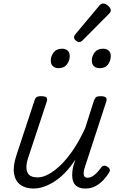

<svg xmlns="http://www.w3.org/2000/svg" viewBox="-20 -1068 686 1104"><path d="M173 16Q126 16 96.5 -6Q67 -28 60.5 -71Q54 -114 75 -177L178 -489Q183 -505 191 -510Q199 -515 215 -515Q240 -515 247 -507.5Q254 -500 249 -484L144 -167Q131 -130 132 -103Q133 -76 148 -62Q163 -48 197 -48Q226 -48 260 -66.5Q294 -85 330.5 -120.5Q367 -156 402.5 -209Q438 -262 470 -332L520 -489Q526 -505 533.5 -510Q541 -515 557 -515Q581 -515 588.5 -507.5Q596 -500 591 -484L469 -110Q462 -90 461 -75.5Q460 -61 465.5 -53.5Q471 -46 483 -46Q498 -46 512 -54.5Q526 -63 538.5 -76.5Q551 -90 561 -104Q567 -113 576 -115Q585 -117 598 -109Q610 -101 611.5 -92.5Q613 -84 607 -76Q597 -58 577.5 -36Q558 -14 531.5 1Q505 16 472 16Q443 16 426 6Q409 -4 402 -21.5Q395 -39 395 -61.5Q395 -84 400 -108L414 -151Q385 -107 354.5 -75.5Q324 -44 292.5 -24Q261 -4 231 6Q201 16 173 16ZM316 -676Q297 -676 284.5 -687Q272 -698 272 -720Q272 -745 288.5 -766.5Q305 -788 337 -788Q356 -788 368.5 -777.5Q381 -767 381 -745Q381 -720 365 -698Q349 -676 316 -676ZM553 -676Q533 -676 520.5 -687Q508 -698 508 -720Q508 -745 524 -766.5Q540 -788 573 -788Q592 -788 604.5 -777.5Q617 -767 617 -745Q617 -720 601.5 -698Q586 -676 553 -676ZM434 -826Q427 -826 416.5 -834.5Q406 -843 406 -852Q406 -858 408 -863Q410 -868 415 -873L548 -1032Q555 -1041 561 -1044.5Q567 -1048 574 -1048Q582 -1048 592 -1042Q602 -1036 609.5 -1027Q617 -1018 617 -1008Q617 -1002 614 -997.5Q611 -993 606 -988L458 -839Q446 -826 434 -826Z"/></svg>

Font: Playwrite CU Light
Style: Regular
Weight: 300
Designer: Veronika Burian, José Scaglione
Foundry: TypeTogether
Version: Version 1.002